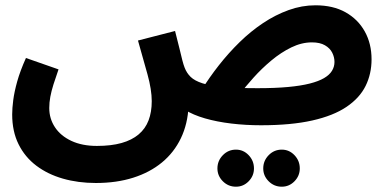

<svg xmlns="http://www.w3.org/2000/svg" viewBox="-20 -460 1462 725"><path d="M342 231Q275 231 217.5 214.5Q160 198 117 165.5Q74 133 50 84.5Q26 36 26 -28Q26 -51 30 -82Q34 -113 45 -152.5Q56 -192 78 -241L201 -198Q190 -167 182 -141.5Q174 -116 170 -94.5Q166 -73 166 -52Q166 -12 187.5 20.5Q209 53 249.5 72Q290 91 346 91Q400 91 439 80Q478 69 503.5 47.5Q529 26 541 -5.5Q553 -37 553 -78Q553 -121 537 -179Q521 -237 501 -307L641 -343Q651 -305 657.5 -277.5Q664 -250 668.5 -232.5Q673 -215 677 -205Q685 -184 700 -169.5Q715 -155 744.5 -145.5Q774 -136 824 -131.5Q874 -127 953 -127Q1019 -127 1067.5 -131.5Q1116 -136 1149.5 -144.5Q1183 -153 1203.5 -165Q1224 -177 1233.5 -192.5Q1243 -208 1243 -226Q1243 -244 1234.5 -261Q1226 -278 1207 -289Q1188 -300 1158 -300Q1119 -300 1080 -281Q1041 -262 1004.5 -231.5Q968 -201 937.5 -167Q907 -133 884 -103L741 -120Q770 -167 806.5 -213.5Q843 -260 885 -301Q927 -342 973.5 -373Q1020 -404 1070 -422Q1120 -440 1171 -440Q1238 -440 1285 -413.5Q1332 -387 1357.5 -341Q1383 -295 1383 -236Q1383 -181 1360.5 -135.5Q1338 -90 1288.5 -56.5Q1239 -23 1159 -5Q1079 13 965 13Q908 13 853.5 6.5Q799 0 754 -13Q709 -26 678 -45.5Q647 -65 636 -91L692 -60Q689 8 663 62Q637 116 591.5 153.5Q546 191 483 211Q420 231 342 231ZM1044 245Q1015 245 994.5 224.5Q974 204 974 176Q974 147 994.5 126Q1015 105 1044 105Q1072 105 1092 126Q1112 147 1112 176Q1112 204 1092 224.5Q1072 245 1044 245ZM871 245Q842 245 821.5 224.5Q801 204 801 176Q801 147 821.5 126Q842 105 871 105Q899 105 919 126Q939 147 939 176Q939 204 919 224.5Q899 245 871 245Z"/></svg>

Font: Noto Sans
Style: Bold
Weight: 700
Designer: Monotype Design Team
Foundry: Monotype Imaging Inc.
Version: Version 2.000;GOOG;noto-source:20170915:90ef993387c0; ttfaut